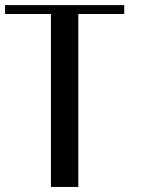

<svg xmlns="http://www.w3.org/2000/svg" viewBox="-20 -740 601 760"><path d="M181.6 -719.7H0V-684.6H181.6V-445.3V-387.7V-333V-35.2V0H205.1H290V-333V-352.5V-367.2V-684.6H471.7V-719.7H290Z"/></svg>

Font: Cully Mac
Style: Regular
Weight: 400
Designer: Arif Nurcahyadi
Version: Version 1.0